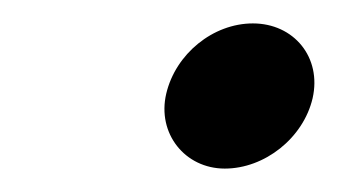

<svg xmlns="http://www.w3.org/2000/svg" viewBox="-20 -394 289 164"><path d="M122 -314C114 -280 138 -250 172 -250C206 -250 239 -276 247 -310C255 -345 231 -374 196 -374C162 -374 130 -348 122 -314Z"/></svg>

Font: Electronic
Style: TiIt
Weight: 900
Version: Version 1.011